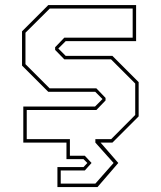

<svg xmlns="http://www.w3.org/2000/svg" viewBox="-20 -560 631 754"><path d="M205.5 174.5V96H308L323 80L308 65H241V0H71.5V-141.5H353L382.5 -171L354 -199.5H169.5L66.5 -302.5V-437L169.5 -540H514.5V-398.5H238L209 -369.5L238 -340.5H421.5L524.5 -237.5V-103L421.5 0H375L444.5 80L363 174.5ZM218.5 161H354.5L426 80L354.5 0V-13.5H416.5L511 -108.5V-232L416 -327H232.5L196.5 -364V-374.5L232.5 -412H501V-526.5H175.5L80 -431.5V-308L175 -213H358.5L394.5 -175.5V-165.5L358.5 -128H85V-13.5H254.5V51.5H313L339.5 80L313 109.5H218.5Z"/></svg>

Font: Tourney Expanded Thin
Style: Regular
Weight: 100
Width: 7
Designer: Tyler Finck
Foundry: Etcetera Type Co
Version: Version 1.010; ttfautohint (v1.8.3)